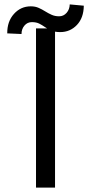

<svg xmlns="http://www.w3.org/2000/svg" viewBox="-20 -847 442 867"><path d="M228.5 -718.8V0H142.6V-718.8ZM77.1 -693.4 12.7 -696.3Q12.2 -750 43 -784.2Q73.7 -818.4 119.1 -818.4Q139.2 -818.4 154.5 -811.5Q169.9 -804.7 183.8 -795.9Q197.8 -787.1 212.9 -780.3Q228 -773.4 247.1 -773.4Q267.1 -773.4 280.8 -789.1Q294.4 -804.7 294.9 -827.1L358.4 -821.3Q357.9 -766.6 327.4 -734.4Q296.9 -702.1 252 -702.1Q227.5 -702.1 211.7 -709Q195.8 -715.8 183.3 -724.6Q170.9 -733.4 157.5 -740.2Q144 -747.1 124 -747.1Q103.5 -747.1 90.3 -731.4Q77.1 -715.8 77.1 -693.4Z"/></svg>

Font: Inter Display V
Style: Regular
Weight: 400
Designer: Rasmus Andersson
Foundry: rsms
Version: Version 3.015;git-src